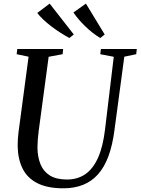

<svg xmlns="http://www.w3.org/2000/svg" viewBox="-20 -1008 760 1038"><path d="M652 -701.5 599 -306Q588.5 -224 566.5 -164.2Q544.5 -104.5 510.2 -66Q476 -27.5 429.2 -8.8Q382.5 10 322.5 10Q236 10 181.8 -17.8Q127.5 -45.5 102 -97Q76.5 -148.5 75.5 -219Q75.5 -236.5 76.5 -255Q77.5 -273.5 80 -292.5L134.5 -701.5L70 -715L73.5 -743H321.5L318.5 -715L243 -701L189 -299Q186 -274.5 184.2 -252Q182.5 -229.5 182.5 -209.5Q183 -159.5 198.8 -120.5Q214.5 -81.5 249.2 -59.5Q284 -37.5 342.5 -37.5Q399 -37.5 441 -66.2Q483 -95 510 -155.2Q537 -215.5 548 -309.5L595 -701L522 -715L525.5 -743H719.5L716.5 -715ZM546 -821.5 522 -802.5Q500 -816 479.2 -832.2Q458.5 -848.5 439.8 -866.8Q421 -885 405 -903.8Q389 -922.5 377 -940.5L444.5 -988.5ZM379 -821.5 355 -802.5Q331.5 -815.5 306.2 -831.5Q281 -847.5 257.5 -865.5Q234 -883.5 214.2 -902Q194.5 -920.5 181.5 -938L248.5 -988.5Z"/></svg>

Font: Merriweather 96pt
Style: Italic
Weight: 400
Italic angle: -7.8°
Version: Version 2.101